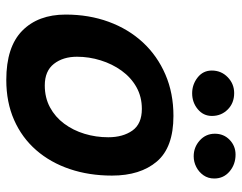

<svg xmlns="http://www.w3.org/2000/svg" viewBox="-101 -674 788 626"><g transform="rotate(90 293.0 -361.0)"><path d="M240.5 12.5Q133 12.5 80.2 -39.5Q27.5 -91.5 27.5 -181Q27.5 -257 51 -321.2Q74.5 -385.5 118.2 -432.8Q162 -480 222.8 -506.2Q283.5 -532.5 358 -532.5Q460.5 -532.5 506.5 -478.5Q552.5 -424.5 552.5 -332Q552.5 -257.5 531.2 -194.5Q510 -131.5 469.5 -85Q429 -38.5 371.2 -13Q313.5 12.5 240.5 12.5ZM258.5 -113Q298.5 -113 330 -130Q361.5 -147 383.2 -176.2Q405 -205.5 416.2 -242.5Q427.5 -279.5 427.5 -320Q427.5 -367.5 405.8 -398.5Q384 -429.5 335 -429.5Q295.5 -429.5 264 -411.8Q232.5 -394 210.5 -363.5Q188.5 -333 176.8 -295.2Q165 -257.5 165 -218Q165 -172.5 188.2 -142.8Q211.5 -113 258.5 -113ZM284 -593.5Q255.5 -593.5 232.8 -611.2Q210 -629 210 -657.5Q210 -688.5 231.8 -709.5Q253.5 -730.5 283.5 -730.5Q316 -730.5 337 -709.5Q358 -688.5 358 -658Q358 -630 336 -611.8Q314 -593.5 284 -593.5ZM489.5 -598.5Q460 -598.5 438 -618.2Q416 -638 416 -667.5Q416 -696.5 436 -715.8Q456 -735 484 -735Q516 -735 539 -715.5Q562 -696 562 -665.5Q562 -645.5 551.5 -630.5Q541 -615.5 524.5 -607Q508 -598.5 489.5 -598.5Z"/></g></svg>

Font: Grandstander Thin SemiBold
Style: Italic
Weight: 600
Italic angle: -15°
Version: Version 1.200